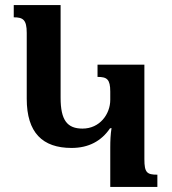

<svg xmlns="http://www.w3.org/2000/svg" viewBox="-20 -734 674 754"><path d="M413 0H598V-48C557 -48 547 -56 547 -109V-480H363V-432C400 -432 413 -423 413 -374V-342C413 -286 372 -229 304 -229C244 -229 218 -262 218 -350V-714H34V-666C70 -666 85 -657 85 -605V-346C85 -213 147 -153 261 -153C328 -153 378 -180 412 -230L418 -231C414 -206 413 -181 413 -156Z"/></svg>

Font: Noto Serif Armenian Condensed
Style: Bold
Weight: 700
Width: 3
Designer: Monotype Design Team
Foundry: Monotype Imaging Inc.
Version: Version 2.008